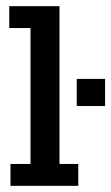

<svg xmlns="http://www.w3.org/2000/svg" viewBox="-20 -603 361 623"><path d="M14 0V-71H79V-512H10V-583H173V-71H234V0ZM229 -259V-347H321V-259Z"/></svg>

Font: Rokkitt SemiBold Medium
Style: Regular
Weight: 500
Version: Version 3.103